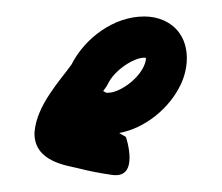

<svg xmlns="http://www.w3.org/2000/svg" viewBox="-20 -745 269 233"><path d="M154.4 -664.3C146.3 -647 123.9 -632.5 111.7 -632.5C107.6 -632.5 111.2 -631.4 105.2 -634.5C107.5 -637.5 107.5 -637.6 108.7 -639.3C109.5 -640.5 110.5 -642.2 111 -643.2C118.8 -659.9 142.4 -675 154.9 -675C155.9 -675 156.8 -674.9 157.1 -674.8C157.2 -673 156.8 -669.4 154.4 -664.3ZM199.7 -643.2C211.7 -668.9 210.7 -705.9 178.5 -720.3C171 -723.6 163 -725 154.9 -725C118.1 -725 82.9 -698.7 66.7 -666.6C52.8 -647.1 24.6 -617.5 21.9 -584.8C20.3 -548.3 62.6 -544 74.9 -540.8C88.3 -537.3 102.8 -534.6 116.2 -532.7C150.1 -528 132.8 -578.8 132.8 -578.8C129.8 -580.6 127.4 -582 124.6 -583.6C155.5 -589.2 185.7 -613.1 199.7 -643.2Z"/></svg>

Font: Hi.
Style: Regular
Weight: 400
Designer: Mew Too, Robert Jablonski
Foundry: Cannot Into Space Fonts
Version: Version 1.996